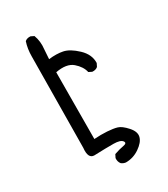

<svg xmlns="http://www.w3.org/2000/svg" viewBox="-207 -819 915 1044"><g transform="rotate(-30 250.0 -297.0)"><path d="M266.6 129.9Q251 127.9 239.3 118.2Q227.5 102.5 229.5 81.1L239.3 61.5Q272.5 49.8 298.8 45.4Q325.2 41 313.5 24.9Q301.8 8.8 259.3 8.3Q216.8 7.8 136.7 10.7Q98.6 9.8 105.5 -54.7Q111.3 -577.1 111.3 -625Q111.3 -672.9 125 -713.9Q138.7 -725.6 160.2 -723.6L179.7 -713.9Q195.3 -672.9 189.5 -624L185.5 -565.4Q234.4 -571.3 272.9 -563.5Q311.5 -555.7 356.4 -513.2Q401.4 -470.7 399.4 -418L389.6 -398.4Q376 -386.7 354.5 -388.7L335 -398.4Q327.1 -435.5 291 -466.8Q254.9 -498 183.6 -484.4L181.6 -66.4Q224.6 -69.3 262.2 -66.9Q299.8 -64.5 323.2 -57.6Q346.7 -50.8 377 -17.1Q407.2 16.6 399.4 46.4Q391.6 76.2 352.5 103Q313.5 129.9 266.6 129.9Z"/></g></svg>

Font: JasonHandwriting1
Style: Regular
Weight: 400
Version: Version 1.48.20